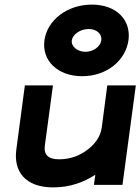

<svg xmlns="http://www.w3.org/2000/svg" viewBox="-20 -803 610 834"><path d="M365 -677C400 -677 424 -655 420 -628C416 -600 385 -578 351 -578C316 -578 288 -602 292 -628C296 -654 329 -677 365 -677ZM337 -472C446 -472 526 -542 538 -628C550 -714 488 -783 379 -783C271 -783 185 -715 173 -628C161 -541 229 -472 337 -472ZM51 -154C38 -60 88 11 211 11C285 11 345 -12 394 -44L388 0H512L570 -432H446L422 -249C416 -206 388 -172 355 -149C326 -128 287 -111 237 -111C189 -111 169 -131 175 -172L210 -432H88Z"/></svg>

Font: Charger
Style: HemiRT
Weight: 900
Designer: Jasper
Foundry: Cannot Into Space Fonts
Version: Version 0.99